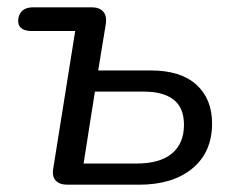

<svg xmlns="http://www.w3.org/2000/svg" viewBox="-20 -506 654 526"><path d="M165 0Q143 0 132.5 -11.5Q122 -23 126 -45L186 -421H67Q47 -421 37.5 -429.5Q28 -438 30 -454Q35 -486 71 -486H231Q252 -486 262.5 -474.5Q273 -463 270 -441L249 -313H393Q475 -313 518 -274Q561 -235 561 -168Q561 -89 507 -44.5Q453 0 361 0ZM209 -58H354Q418 -58 451 -85.5Q484 -113 484 -164Q484 -211 455.5 -233Q427 -255 375 -255H240Z"/></svg>

Font: Nunito
Style: Italic
Weight: 400
Italic angle: -9°
Designer: Vernon Adams
Foundry: Vernon Adams
Version: Version 3.601; ttfautohint (v1.8.2.53-6de2)